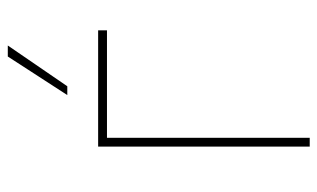

<svg xmlns="http://www.w3.org/2000/svg" viewBox="-182 -636 818 495"><g transform="rotate(-90 227.5 -389.0)"><path d="M96.6 0ZM119.3 0H96.6V-545.5H396.3V-522.7H119.3ZM252.1 -625H229.4L328.8 -778.4H357.2Z"/></g></svg>

Font: Linik Sans Thin
Style: Regular
Weight: 100
Designer: Fonts by Rasmus Andersson / Changes by Cristiano Sobral with parts from Marc Monis
Foundry: rsms
Version: Version 3.020; ttfautohint (v1.6)